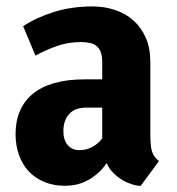

<svg xmlns="http://www.w3.org/2000/svg" viewBox="-20 -578 560 608"><path d="M425.3 10.7Q411.1 10.3 394.8 4.6Q378.4 -1 363.5 -10.5Q348.6 -20 336.4 -33Q324.2 -45.9 317.9 -61.5Q295.9 -29.3 262.2 -9.5Q228.5 10.3 186 10.3Q149.4 10.3 120.4 -1.7Q91.3 -13.7 71 -35.4Q50.8 -57.1 40 -87.4Q29.3 -117.7 29.3 -153.8Q29.3 -194.3 43 -226.3Q56.6 -258.3 83.7 -280.8Q110.8 -303.2 151.9 -314.9Q192.9 -326.7 247.6 -326.7H303.7V-381.3Q303.7 -399.9 299.3 -412.1Q294.9 -424.3 286.4 -431.6Q277.8 -439 265.4 -441.9Q252.9 -444.8 236.3 -444.8Q195.8 -444.8 159.4 -431.9Q123 -418.9 92.3 -401.9L53.2 -495.1Q93.8 -522 149.9 -539.8Q206.1 -557.6 272.9 -557.6Q311 -557.6 344.5 -546.4Q377.9 -535.2 402.6 -513.2Q427.2 -491.2 441.7 -458.3Q456.1 -425.3 456.1 -381.3V-155.3Q456.1 -134.8 457.3 -121.3Q458.5 -107.9 461.4 -98.4Q464.4 -88.9 469.7 -81.8Q475.1 -74.7 483.4 -67.9ZM231 -102.5Q253.9 -102.5 272.9 -113Q292 -123.5 303.7 -140.1V-237.3H254.4Q217.3 -237.3 199 -217Q180.7 -196.8 180.7 -162.1Q180.7 -135.3 194.3 -118.9Q208 -102.5 231 -102.5Z"/></svg>

Font: Ufes Sans ExtraBold
Style: Regular
Weight: 800
Designer: Ricardo Esteves & Filipe Motta
Foundry: ProDesignUfes - Ricardo Esteves, Filipe Motta (This is a derivative work, based on Roboto family, by Christian Robertson
Version: Version 2.0